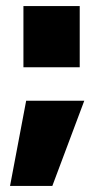

<svg xmlns="http://www.w3.org/2000/svg" viewBox="-20 -488 340 631"><path d="M57 -468H242V-267H57ZM66 -157H257L152 123H13Z"/></svg>

Font: Cairo Black
Style: Regular
Weight: 900
Designer: Mohamed Gaber, the designers of Titillium
Foundry: Kief Type Foundry
Version: Version 2.009; ttfautohint (v1.5.33-1714) -l 8 -r 50 -G 200 